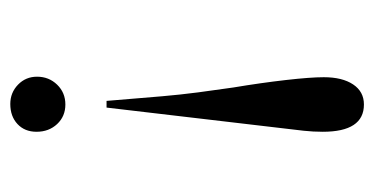

<svg xmlns="http://www.w3.org/2000/svg" viewBox="-197 -312 727 373"><g transform="rotate(-90 166.5 -125.5)"><path d="M157 -282 166 -174Q169 -139 173.5 -104.5Q178 -70 183 -36Q192 18 197.5 66Q203 114 203 140Q203 176 189 197Q175 218 150 218Q97 218 97 138Q97 129 97.5 119.5Q98 110 99 101L144 -282ZM151 -469Q173 -469 188.5 -454Q204 -439 204 -417Q204 -394 188.5 -378Q173 -362 150 -362Q127 -362 112 -378Q97 -394 97 -418Q97 -441 112 -455Q127 -469 151 -469Z"/></g></svg>

Font: Klingon pIqaD Mandel
Style: Regular
Weight: 400
Width: 0
Designer: Mike Neff (qa'vaj)
Foundry: Mike Neff and Michael Everson
Version: Version 2.003